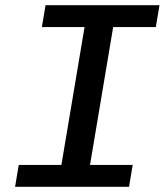

<svg xmlns="http://www.w3.org/2000/svg" viewBox="-20 -718 640 738"><path d="M476 0 490 -84H326L415 -614H579L593 -698H155L141 -614H305L216 -84H52L38 0Z"/></svg>

Font: IBM Mono Medium
Style: Italic
Weight: 500
Italic angle: -9°
Monospace: yes
Designer: Mike Abbink, Paul van der Laan, Pieter van Rosmalen
Foundry: Bold Monday
Version: Version 2.3